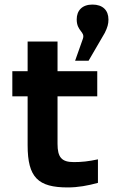

<svg xmlns="http://www.w3.org/2000/svg" viewBox="-20 -812 495 841"><path d="M303 -102C250 -102 232 -123 232 -182V-390H406V-500H232V-630H101V-500H34V-390H101V-176C101 -34 147 9 277 9C322 9 365 1 409 -11V-114C367 -105 338 -102 303 -102ZM309 -546H368L439 -668C451 -692 455 -708 455 -725V-727C455 -767 430 -792 385 -792C340 -792 316 -766 316 -727C316 -674 354 -674 343 -642Z"/></svg>

Font: LT Wave Alt Bold
Style: Regular
Weight: 700
Designer: Daniel Lyons
Version: Version 2.5 (Glyphs App)